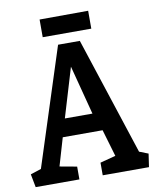

<svg xmlns="http://www.w3.org/2000/svg" viewBox="-95 -904 791 973"><g transform="rotate(-10 300.5 -417.0)"><path d="M9 0 -4 -68 51 -86 246 -691H358L556 -86L602 -68L592 0H354V-65L434 -86L393 -225H188L146 -82L234 -66V0ZM215 -317H357L291 -570ZM176 -742V-833L426 -834V-742Z"/></g></svg>

Font: Kreon Medium
Style: Regular
Weight: 500
Version: Version 2.002